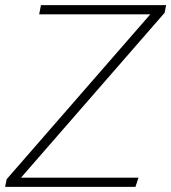

<svg xmlns="http://www.w3.org/2000/svg" viewBox="-22 -730 669 750"><path d="M-2 0 4 -30 565 -674H131L138 -710H627L621 -680L60 -36H519L507 0Z"/></svg>

Font: Livvic ExtraLight
Style: Italic
Weight: 275
Italic angle: -10°
Designer: Jacques Le Bailly, Baron von Fonthausen
Version: Version 1.001; ttfautohint (v1.8.2)